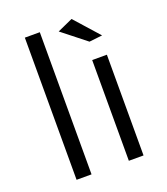

<svg xmlns="http://www.w3.org/2000/svg" viewBox="-137 -846 819 942"><g transform="rotate(-20 272.0 -375.0)"><path d="M100.1 -742.2H178.2V0H100.1Z M346.7 -750 460 -623 391.6 -615.2 266.6 -713.9ZM373 -525.9H449.7V0H373Z"/></g></svg>

Font: Montserrat-Arabic Light
Style: Regular
Weight: 300
Designer: Mohamed Gaber
Foundry: Kief Type Foundry
Version: Version 5.008;PS 005.008;hotconv 1.0.88;makeotf.lib2.5.64775